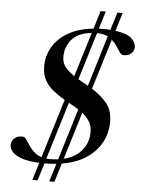

<svg xmlns="http://www.w3.org/2000/svg" viewBox="-61 -866 751 1018"><g transform="rotate(5 315.0 -357.5)"><path d="M150 104 179 10.5Q115 7.5 80.5 -5.8Q46 -19 32.8 -36.2Q19.5 -53.5 19.5 -69.5Q19.5 -91 34.5 -105.8Q49.5 -120.5 76.5 -120.5Q88.5 -120.5 97.5 -108.5Q106.5 -96.5 117.2 -79.5Q128 -62.5 144.8 -46Q161.5 -29.5 188 -20.5L284 -333.5Q252 -351.5 223.8 -373.8Q195.5 -396 177.8 -426.8Q160 -457.5 160 -502Q160 -558 187.8 -605.2Q215.5 -652.5 269.8 -683.8Q324 -715 403.5 -723.5L432.5 -819H460L431.5 -725.5Q443 -726 455.5 -726Q475.5 -726 493 -724.5L522 -819H550L520 -722Q584.5 -713 607.2 -690.2Q630 -667.5 630 -646.5Q630 -625.5 615.5 -611.2Q601 -597 573.5 -597Q562 -597 553.2 -609.8Q544.5 -622.5 533.5 -640Q522.5 -657.5 505 -673L423 -405Q467.5 -378 500.8 -339.8Q534 -301.5 534 -239Q534 -180.5 507.8 -130.2Q481.5 -80 429 -44.5Q376.5 -9 298 4L267.5 104H240L269.5 8Q241.5 11 211 11Q208.5 11 206.5 11L178 104ZM426.5 -701Q425 -701 424 -701L347 -449Q359.5 -441.5 373 -434Q386.5 -426.5 400 -419L482 -689Q471 -694.5 457.2 -697.8Q443.5 -701 426.5 -701ZM257 -560.5Q257 -528 276 -505.2Q295 -482.5 323.5 -463.5L396 -699.5Q323 -692 290 -652.8Q257 -613.5 257 -560.5ZM234.5 -14Q256.5 -14 277 -16.5L360 -289.5Q348 -297.5 334.5 -305Q321 -312.5 307.5 -320L214 -15Q224 -14 234.5 -14ZM435.5 -176Q435.5 -208.5 420.8 -231.8Q406 -255 383 -273.5L306 -22Q368 -37.5 401.8 -78.2Q435.5 -119 435.5 -176Z"/></g></svg>

Font: Newsreader Display Medium
Style: Italic
Weight: 500
Italic angle: -17°
Designer: Hugues Gentile
Foundry: Production Type
Version: Version 1.001